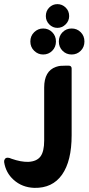

<svg xmlns="http://www.w3.org/2000/svg" viewBox="-110 -696 429 930"><path d="M168 -561Q145 -561 128.5 -578Q112 -595 112 -618Q112 -643 128.5 -659.5Q145 -676 168 -676Q191 -676 208 -659.5Q225 -643 225 -618Q225 -595 208 -578Q191 -561 168 -561ZM99 -432Q74 -432 55.5 -450Q37 -468 37 -495Q37 -522 55.5 -540Q74 -558 99 -558Q125 -558 143 -540Q161 -522 161 -495Q161 -468 143 -450Q125 -432 99 -432ZM237 -432Q211 -432 193 -450Q175 -468 175 -495Q175 -522 193 -540Q211 -558 237 -558Q263 -558 281 -540Q299 -522 299 -495Q299 -468 281 -450Q263 -432 237 -432ZM27 88Q68 86 86 62Q104 38 104 -15V-272Q104 -352 161 -372Q173 -376 182 -377Q191 -378 210 -378H222Q237 -378 237 -364V-41Q237 84 190.5 150Q144 216 56 214Q-3 212 -44 175Q-82 141 -90 89Q-91 81 -86.5 74.5Q-82 68 -74 68Q-68 68 -63 69.5Q-58 71 -54 73Q-8 89 27 88Z"/></svg>

Font: Zain Black
Style: Regular
Weight: 900
Designer: Zain,Boutros
Foundry: Mobile Telecommunications Company (Zain), 2024
Version: Version 1.50; ttfautohint (v1.8.4)